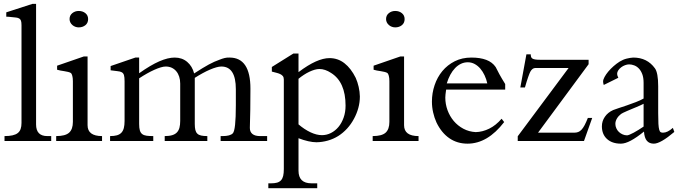

<svg xmlns="http://www.w3.org/2000/svg" viewBox="-20 -746 3594 1016"><path d="M251 0H3.9V-25.9Q28.8 -25.9 46.1 -29.8Q63.5 -33.7 74 -42Q84.5 -50.3 89.1 -63.5Q93.8 -76.7 93.8 -95.7V-612.3Q93.8 -627.9 91.1 -636Q88.4 -644 82 -647.9Q75.7 -651.9 65.4 -653.1Q55.2 -654.3 39.6 -655.8Q32.7 -656.7 25.6 -657.2Q18.6 -657.7 13.2 -657.7V-680.7L151.9 -725.6H170.9V-87.4Q170.9 -25.9 230.5 -25.9H251Z M446.3 -645Q446.3 -624.5 431.9 -612.8Q417.5 -601.1 396.5 -601.1Q387.7 -601.1 378.9 -604.2Q370.1 -607.4 363.3 -613.3Q356.4 -619.1 352.3 -627.2Q348.1 -635.3 348.1 -645Q348.1 -664.6 362.5 -676.3Q377 -688 396.5 -688Q417.5 -688 431.9 -676.3Q446.3 -664.6 446.3 -645ZM520 0H277.3V-25.9Q325.7 -25.9 345.7 -43.9Q365.7 -62 365.7 -101.1V-316.4Q365.7 -333.5 362.5 -345Q359.4 -356.4 355.5 -359.4Q349.6 -363.3 340.1 -365.5Q330.6 -367.7 320.1 -369.4Q309.6 -371.1 299.3 -372.8Q289.1 -374.5 282.2 -377V-398.4L423.8 -447.3H443.4V-83.5Q443.4 -25.9 520 -25.9Z M1393.6 0H1147.5V-25.9H1158.7Q1177.2 -25.9 1191.2 -29.5Q1205.1 -33.2 1211.9 -40.5Q1228 -56.6 1228 -189V-273.9Q1228 -394 1151.4 -394Q1139.6 -394 1124.3 -389.6Q1108.9 -385.3 1090.6 -377.4Q1072.3 -369.6 1052.2 -358.6Q1032.2 -347.7 1010.7 -334V-89.8Q1010.7 -70.8 1013.7 -58.6Q1016.6 -46.4 1023.9 -39.1Q1031.2 -31.7 1044.2 -28.8Q1057.1 -25.9 1077.1 -25.9V0H851.6V-25.9Q875.5 -25.9 891.4 -30.8Q907.2 -35.6 916.5 -45.7Q925.8 -55.7 929.7 -70.8Q933.6 -85.9 933.6 -106V-303.7Q933.6 -323.7 928.2 -340.3Q922.9 -356.9 912.8 -368.9Q902.8 -380.9 888.7 -387.5Q874.5 -394 856.9 -394Q845.7 -394 830.3 -389.4Q814.9 -384.8 796.9 -376.7Q778.8 -368.7 758.3 -357.2Q737.8 -345.7 716.3 -331.5V-89.8Q716.3 -68.8 720 -56.2Q723.6 -43.5 732.4 -36.6Q741.2 -29.8 755.6 -27.8Q770 -25.9 791 -25.9V0H562.5V-25.9Q584 -25.9 598.6 -30Q613.3 -34.2 622.3 -43.7Q631.3 -53.2 635.3 -68.6Q639.2 -84 639.2 -106V-315.4Q639.2 -337.9 636 -348.4Q632.8 -358.9 624.5 -363.5Q616.2 -368.2 601.8 -369.4Q587.4 -370.6 565.4 -374V-396.5L696.3 -441.4H716.3V-358.4Q776.9 -401.4 822.8 -421.4Q868.7 -441.4 904.3 -441.4Q943.4 -441.4 970.5 -418.5Q997.6 -395.5 1007.3 -357.4Q1032.2 -373.5 1051 -385Q1069.8 -396.5 1085.2 -404.8Q1100.6 -413.1 1114.3 -419.2Q1127.9 -425.3 1142.1 -430.2Q1154.8 -435.5 1168.9 -439Q1183.1 -442.4 1194.8 -441.4Q1305.2 -441.4 1305.2 -276.9Q1305.2 -157.2 1302.2 -71.3V-68.4Q1302.2 -47.9 1315.9 -36.9Q1329.6 -25.9 1356.4 -25.9H1393.6Z M1808.6 -187Q1808.6 -312.5 1731.4 -360.4Q1700.2 -380.9 1669.9 -380.9Q1658.7 -380.9 1645 -377Q1631.3 -373 1616.9 -366.2Q1602.5 -359.4 1587.9 -349.9Q1573.2 -340.3 1559.6 -329.1V-87.9Q1590.3 -61.5 1622.8 -46.1Q1655.3 -30.8 1683.6 -30.8Q1708.5 -30.8 1731.2 -42.2Q1753.9 -53.7 1771 -74.2Q1788.1 -94.7 1798.3 -123.5Q1808.6 -152.3 1808.6 -187ZM1884.3 -235.4Q1884.3 -204.6 1876.2 -175Q1868.2 -145.5 1853.5 -118.2Q1837.9 -88.9 1816.7 -65.7Q1795.4 -42.5 1770 -26.4Q1744.1 -10.3 1714.6 -2Q1685.1 6.3 1654.8 6.8Q1635.3 6.8 1610.6 1.2Q1585.9 -4.4 1559.6 -14.6V157.2Q1559.6 224.1 1628.4 224.1H1658.7V250H1399.9V224.1H1414.6Q1433.1 224.1 1446 220.5Q1459 216.8 1467 208Q1475.1 199.2 1478.5 184.8Q1481.9 170.4 1481.9 148.4V-325.2Q1481.9 -336.9 1476.6 -343.5Q1471.2 -350.1 1462.2 -354.2Q1453.1 -358.4 1441.7 -361.1Q1430.2 -363.8 1418.5 -367.2V-391.6L1532.7 -462.9H1559.6V-364.3Q1609.9 -402.3 1650.4 -420.4Q1690.9 -438.5 1723.6 -438.5Q1768.1 -438.5 1802.7 -411.4Q1837.4 -384.3 1862.3 -334Q1872.1 -312 1877.9 -286.4Q1883.8 -260.7 1884.3 -235.4Z M2121.1 -645Q2121.1 -624.5 2106.7 -612.8Q2092.3 -601.1 2071.3 -601.1Q2062.5 -601.1 2053.7 -604.2Q2044.9 -607.4 2038.1 -613.3Q2031.2 -619.1 2027.1 -627.2Q2022.9 -635.3 2022.9 -645Q2022.9 -664.6 2037.4 -676.3Q2051.8 -688 2071.3 -688Q2092.3 -688 2106.7 -676.3Q2121.1 -664.6 2121.1 -645ZM2194.8 0H1952.1V-25.9Q2000.5 -25.9 2020.5 -43.9Q2040.5 -62 2040.5 -101.1V-316.4Q2040.5 -333.5 2037.4 -345Q2034.2 -356.4 2030.3 -359.4Q2024.4 -363.3 2014.9 -365.5Q2005.4 -367.7 1994.9 -369.4Q1984.4 -371.1 1974.1 -372.8Q1963.9 -374.5 1957 -377V-398.4L2098.6 -447.3H2118.2V-83.5Q2118.2 -25.9 2194.8 -25.9Z M2558.6 -304.7Q2553.7 -327.1 2544.2 -347.4Q2534.7 -367.7 2521.5 -383.1Q2508.3 -398.4 2491.5 -407.5Q2474.6 -416.5 2455.6 -416.5Q2436 -416.5 2419.2 -408.4Q2402.3 -400.4 2388.2 -385.7Q2374 -371.1 2362.8 -350.3Q2351.6 -329.6 2344.2 -304.7ZM2653.3 -272H2340.8Q2336.4 -242.7 2336.4 -229.5Q2336.4 -195.3 2348.1 -163.1Q2359.9 -130.9 2381.1 -105.7Q2402.3 -80.6 2432.1 -64.7Q2461.9 -48.8 2497.6 -46.9Q2533.7 -47.9 2568.8 -65.2Q2604 -82.5 2634.3 -117.7L2647.9 -100.1Q2560.1 14.2 2454.1 14.2Q2399.4 14.2 2357.7 -14.6Q2315.9 -43.5 2289.6 -98.1Q2278.3 -123 2272 -151.1Q2265.6 -179.2 2265.6 -208.5Q2265.6 -253.4 2279.8 -295.4Q2293.9 -337.4 2320.8 -369.9Q2347.7 -402.3 2386.5 -421.9Q2425.3 -441.4 2474.6 -441.4Q2521 -441.4 2553.2 -429.2Q2585.4 -417 2603 -391.1Q2610.4 -375.5 2622.6 -353.3Q2634.8 -331.1 2653.3 -301.3Z M3113.8 -122.1 3070.3 0H2719.7V-24.9L2988.8 -386.2H2813Q2796.9 -386.2 2786.1 -366.2Q2782.2 -358.9 2774.9 -338.4Q2767.6 -317.9 2757.8 -283.2H2733.4L2765.6 -458.5H2788.6Q2788.6 -450.2 2790.5 -444.6Q2792.5 -439 2797.9 -435.8Q2803.2 -432.6 2812.7 -431.2Q2822.3 -429.7 2837.4 -429.7H3094.7V-406.2L2827.1 -43.9H3018.6Q3030.3 -43.9 3039.6 -47.4Q3048.8 -50.8 3057.1 -59.6Q3065.4 -68.4 3073.5 -83.5Q3081.5 -98.6 3090.8 -122.1Z M3385.7 -196.8Q3380.4 -193.8 3370.1 -189.2Q3359.9 -184.6 3347.7 -179.4Q3335.4 -174.3 3322.3 -168.9Q3309.1 -163.6 3297.6 -158.4Q3286.1 -153.3 3277.8 -149.4Q3269.5 -145.5 3266.6 -143.1Q3252.9 -132.8 3244.6 -118.9Q3236.3 -105 3236.3 -90.3Q3236.3 -78.1 3241.5 -66.9Q3246.6 -55.7 3255.1 -47.6Q3263.7 -39.6 3274.9 -34.7Q3286.1 -29.8 3298.3 -29.8Q3302.7 -29.8 3312 -33.7Q3321.3 -37.6 3333.3 -43.9Q3345.2 -50.3 3358.9 -58.8Q3372.6 -67.4 3385.7 -76.2ZM3548.3 -47.9Q3475.1 14.2 3439.9 14.2Q3416 14.2 3403.1 -1Q3390.1 -16.1 3387.7 -49.8Q3348.6 -18.1 3318.4 -2Q3288.1 14.2 3265.6 14.2Q3219.2 14.2 3192.1 -10.5Q3165 -35.2 3165 -77.6Q3165 -105 3180.7 -127.9Q3196.3 -150.9 3224.6 -163.6Q3231.9 -167 3252 -173.3Q3272 -179.7 3296.1 -188Q3320.3 -196.3 3345 -205.8Q3369.6 -215.3 3385.7 -224.6V-307.6Q3385.7 -335 3378.7 -353.5Q3371.6 -372.1 3360.6 -383.5Q3349.6 -395 3335.9 -400.1Q3322.3 -405.3 3309.1 -405.3Q3298.8 -405.3 3287.6 -401.1Q3276.4 -397 3267.1 -389.9Q3257.8 -382.8 3251.7 -373.8Q3245.6 -364.7 3245.6 -355Q3245.6 -347.2 3252 -334.5L3174.8 -296.4Q3171.4 -307.1 3171.4 -314.5Q3171.4 -324.7 3179 -338.6Q3186.5 -352.5 3198.7 -367.2Q3210.9 -381.8 3226.8 -395.8Q3242.7 -409.7 3258.8 -419.9Q3277.3 -431.2 3295.9 -435.8Q3314.5 -440.4 3331.1 -441.4Q3404.8 -441.4 3445.8 -384.3Q3454.1 -373 3458.5 -349.1Q3462.9 -325.2 3462.9 -289.6V-147Q3462.9 -111.3 3464.1 -90.8Q3465.3 -70.3 3468.3 -59.8Q3471.2 -49.3 3476.1 -46.6Q3481 -43.9 3488.3 -43.9Q3512.2 -43.9 3540.5 -69.3Z"/></svg>

Font: XB Niloofar
Style: Regular
Weight: 400
Designer: Behnam
Foundry: Irmug
Version: Version 7.201 2008